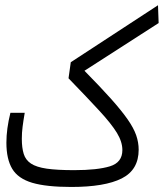

<svg xmlns="http://www.w3.org/2000/svg" viewBox="-20 -725 637 747"><path d="M257.3 2.4Q160.2 2.4 105.2 -13.9Q50.3 -30.3 27.6 -68.1Q4.9 -106 4.9 -169.9Q4.9 -223.6 20.5 -286.1H76.2Q70.8 -254.9 67.9 -231.9Q64.9 -209 64.9 -185.1Q64.9 -149.9 72.3 -126.2Q79.6 -102.5 100.6 -88.6Q121.6 -74.7 161.9 -68.8Q202.1 -63 268.6 -63Q358.9 -63 407.5 -77.9Q456.1 -92.8 456.1 -141.1Q456.1 -173.3 434.6 -208.5Q413.1 -243.7 366.9 -293.7Q320.8 -343.8 246.6 -420.4L255.4 -482.9L594.7 -704.6L597.2 -635.3L308.6 -449.7Q371.1 -386.2 411.9 -340.6Q452.6 -294.9 476.3 -261Q500 -227.1 509.8 -199Q519.5 -170.9 519.5 -142.6Q519.5 -64 453.6 -30.8Q387.7 2.4 257.3 2.4Z"/></svg>

Font: Cascadia Mono PL Light
Style: Regular
Weight: 300
Monospace: yes
Designer: Aaron Bell
Foundry: Saja Typeworks
Version: Version 2404.023; ttfautohint (v1.8.4)